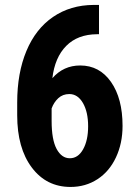

<svg xmlns="http://www.w3.org/2000/svg" viewBox="-20 -738 546 768"><path d="M376 -718.3V-601.1H368.2Q290.5 -600.6 244.9 -554.4Q199.2 -508.3 189.5 -425.3Q233.9 -476.1 300.8 -476.1Q377.9 -476.1 424.1 -410.2Q470.2 -344.2 470.2 -234.4Q470.2 -164.6 443.8 -108.4Q417.5 -52.2 369.9 -21.2Q322.3 9.8 262.2 9.8Q165.5 9.8 107.2 -67.9Q48.8 -145.5 48.8 -276.9V-328.1Q48.8 -445.8 85.7 -534.2Q122.6 -622.6 192.1 -670.2Q261.7 -717.8 354.5 -718.3ZM257.3 -361.8Q231 -361.8 213.1 -345.2Q195.3 -328.6 186.5 -304.2V-254.4Q186.5 -179.2 206.5 -142.1Q226.6 -105 259.3 -105Q292.5 -105 312.5 -140.9Q332.5 -176.8 332.5 -232.9Q332.5 -290 311.8 -325.9Q291 -361.8 257.3 -361.8Z"/></svg>

Font: TypoPRO Roboto
Style: Bold
Weight: 700
Designer: Google
Version: Version 2.136; 2016